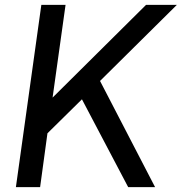

<svg xmlns="http://www.w3.org/2000/svg" viewBox="-20 -765 743 785"><path d="M45 0H144L174 -220L315 -359L504 0H614L389 -434L703 -745H577L195 -366L248 -745H149Z"/></svg>

Font: Mluvka Medium
Style: Italic
Weight: 500
Italic angle: -8°
Designer: Modified by Jiří Krblich, Original typeface by Gumpita Rahayu
Foundry: Gumpita Rahayu & Jiří Krblich
Version: Version 2.000;Glyphs 3.1.1 (3134)